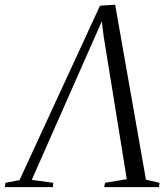

<svg xmlns="http://www.w3.org/2000/svg" viewBox="-59 -772 681 792"><path d="M416 -752.5 543 -31 599 -18 597 0H370.5L374.5 -18L464 -33L368.5 -623L356.5 -719L375 -716L324 -600.5L72 -30L161 -18L159 0H-39L-36.5 -18L21.5 -29L353.5 -748.5Z"/></svg>

Font: Merriweather 144pt Light
Style: Italic
Weight: 300
Italic angle: -7.8°
Version: Version 2.101